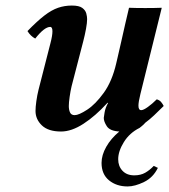

<svg xmlns="http://www.w3.org/2000/svg" viewBox="-20 -464 610 692"><path d="M440 208Q400 208 373 186Q346 164 346 123Q346 95 363 65Q380 35 410 10Q376 8 365 -9Q354 -26 354 -39Q354 -42 357 -59Q360 -76 369 -92Q370 -93 369 -93.5Q368 -94 366 -92Q324 -46 281 -18Q238 10 200 10Q154 10 131 -12Q108 -34 108 -64Q108 -78 111 -99.5Q114 -121 119 -141L162 -309Q169 -336 169 -351Q169 -367 161 -367Q140 -367 107 -325Q90 -334 79 -352Q114 -388 140 -408Q166 -428 189.5 -436Q213 -444 239 -444Q265 -444 276.5 -435.5Q288 -427 291 -415.5Q294 -404 294 -395Q294 -382 290 -360Q286 -338 280 -315L238 -153Q234 -136 231 -115Q228 -94 228 -82Q228 -68 232.5 -58.5Q237 -49 249 -49Q264 -49 294 -68.5Q324 -88 354 -129.5Q384 -171 399 -236Q399 -236 404 -257.5Q409 -279 416.5 -312Q424 -345 431.5 -378.5Q439 -412 445 -436Q469 -435 503.5 -435Q538 -435 563 -436L486 -125Q479 -97 479 -83Q479 -67 489 -67Q497 -67 513 -78.5Q529 -90 545 -106Q555 -103 560.5 -96.5Q566 -90 570 -82Q551 -63 535 -48Q519 -33 504 -22Q497 -14 490.5 -9Q484 -4 483 -3Q447 15 426.5 48Q406 81 406 110Q406 135 421.5 151.5Q437 168 464 168Q487 168 503.5 158.5Q520 149 534 134L549 141Q532 176 499 192Q466 208 440 208Z"/></svg>

Font: Libertinus Serif Semibold Italic
Style: Regular
Weight: 600
Italic angle: -11.5°
Designer: Philipp H. Poll, Khaled Hosny
Foundry: Caleb Maclennan
Version: Version 7.051;RELEASE